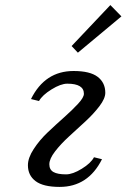

<svg xmlns="http://www.w3.org/2000/svg" viewBox="-20 -732 502 762"><path d="M90.8 0ZM418 -711.9 461.9 -667 289.1 -522.9 264.2 -549.3ZM242.2 -40Q268.6 -40 304.7 -62.3Q340.8 -84.5 353 -107.9L384.8 -100.1Q329.6 9.8 216.8 9.8Q151.4 9.8 121.1 -13.2Q90.8 -36.1 90.8 -76.2Q90.8 -105.5 113.8 -140.6Q136.7 -175.8 169.4 -206.8Q202.1 -237.8 234.6 -266.6Q267.1 -295.4 290 -320.3Q313 -345.2 313 -359.9Q313 -399.9 247.1 -399.9Q221.2 -399.9 184.6 -377.2Q147.9 -354.5 134.8 -331.1L103 -338.9Q158.2 -450.2 272 -450.2Q337.4 -450.2 367.7 -427Q397.9 -403.8 397.9 -363.8Q397.9 -341.3 375 -311Q352.1 -280.8 319.6 -250.7Q287.1 -220.7 254.4 -190.9Q221.7 -161.1 198.7 -131.3Q175.8 -101.6 175.8 -80.1Q175.8 -58.6 192.1 -49.3Q208.5 -40 242.2 -40Z"/></svg>

Font: Pfennig
Style: Italic
Weight: 500
Italic angle: -13°
Version: Version 20120410 ; ttfautohint (v0.8)